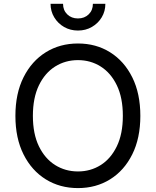

<svg xmlns="http://www.w3.org/2000/svg" viewBox="-20 -962 805 992"><path d="M382.8 9.8Q289.6 9.8 216.6 -35.4Q143.6 -80.6 101.6 -164.3Q59.6 -248 59.6 -363.3Q59.6 -479 101.6 -562.7Q143.6 -646.5 216.6 -691.9Q289.6 -737.3 382.8 -737.3Q476.1 -737.3 548.8 -691.9Q621.6 -646.5 663.3 -562.7Q705.1 -479 705.1 -363.3Q705.1 -248 663.3 -164.3Q621.6 -80.6 548.8 -35.4Q476.1 9.8 382.8 9.8ZM382.8 -76.2Q447.8 -76.2 500.2 -109.1Q552.7 -142.1 583.7 -206.3Q614.7 -270.5 614.7 -363.3Q614.7 -457 583.7 -521.2Q552.7 -585.4 500.2 -618.4Q447.8 -651.4 382.8 -651.4Q317.4 -651.4 264.6 -618.2Q211.9 -585 180.9 -520.8Q149.9 -456.5 149.9 -363.3Q149.9 -270.5 180.9 -206.5Q211.9 -142.6 264.6 -109.4Q317.4 -76.2 382.8 -76.2ZM382.8 -804.2Q343.3 -804.2 311.3 -822.5Q279.3 -840.8 260.3 -872.3Q241.2 -903.8 241.2 -942.4H305.7Q305.7 -909.2 327.4 -887.9Q349.1 -866.7 382.8 -866.7Q416.5 -866.7 438.2 -887.9Q460 -909.2 460 -942.4H524.4Q524.4 -903.8 505.6 -872.6Q486.8 -841.3 454.8 -822.8Q422.9 -804.2 382.8 -804.2Z"/></svg>

Font: Adwaita Sans
Style: Regular
Weight: 400
Designer: Rasmus Andersson
Foundry: rsms
Version: Version 4.001;git-9221beed3